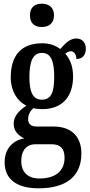

<svg xmlns="http://www.w3.org/2000/svg" viewBox="-20 -781 488 1038"><path d="M206 -635C242 -635 272 -653 272 -698C272 -743 242 -761 206 -761C169 -761 142 -743 142 -698C142 -653 169 -635 206 -635ZM189 237C346 237 420 165 420 49C420 -35 374 -97 268 -97H179C151 -97 132 -108 132 -137C132 -164 147 -185 160 -196C171 -193 196 -191 208 -191C322 -191 375 -264 375 -367C375 -428 356 -464 333 -491C342 -498 351 -504 364 -504C378 -504 393 -488 393 -462C430 -462 444 -488 444 -518C444 -548 426 -573 393 -573C352 -573 326 -537 306 -516C280 -535 250 -547 208 -547C93 -547 38 -479 38 -362C38 -290 73 -233 123 -210C84 -184 54 -154 54 -113C54 -68 84 -46 111 -33C52 -23 5 21 5 96C5 185 66 237 189 237ZM206 -242C157 -242 139 -285 139 -364C139 -447 157 -495 206 -495C257 -495 273 -449 273 -365C273 -284 258 -242 206 -242ZM192 184C129 184 95 147 95 91C95 20 135 -1 169 -1H260C305 -1 329 21 329 72C329 136 289 184 192 184Z"/></svg>

Font: Noto Serif Hebrew ExtraCondensed SemiBold
Style: Regular
Weight: 600
Width: 2
Designer: Monotype Design Team
Foundry: Monotype Imaging Inc.
Version: Version 2.004